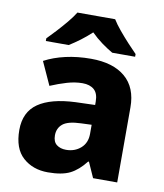

<svg xmlns="http://www.w3.org/2000/svg" viewBox="-86 -836 785 917"><g transform="rotate(10 306.5 -378.0)"><path d="M318 -560Q425 -560 484 -510Q543 -460 543 -364V0H426L393 -74H389Q354 -29 315 -9.5Q276 10 208 10Q135 10 87 -33Q39 -76 39 -166Q39 -253 100.5 -295.5Q162 -338 281 -343L375 -346V-362Q375 -402 354.5 -420Q334 -438 298 -438Q262 -438 223 -426.5Q184 -415 144 -398L93 -510Q138 -534 195 -547Q252 -560 318 -560ZM324 -248Q261 -246 236 -225.5Q211 -205 211 -170Q211 -139 229 -125Q247 -111 275 -111Q317 -111 346 -136.5Q375 -162 375 -206V-250ZM398 -766Q412 -743 435 -715.5Q458 -688 481.5 -662.5Q505 -637 523 -619V-606H412Q386 -621 358.5 -641Q331 -661 306 -686Q279 -661 253.5 -642Q228 -623 201 -606H90V-619Q109 -638 132.5 -663.5Q156 -689 178.5 -716Q201 -743 215 -766Z"/></g></svg>

Font: Noto Sans Tamil ExtraBold
Style: Regular
Weight: 800
Designer: Jelle Bosma - Monotype Design Team
Foundry: Monotype Imaging Inc.
Version: Version 2.004; ttfautohint (v1.8.4.7-5d5b)